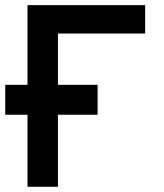

<svg xmlns="http://www.w3.org/2000/svg" viewBox="-22 -713 628 733"><path d="M83 0V-274.9H-2V-389.2H83V-693.4H532.2V-585H199.2V-389.2H350.6V-274.9H199.2V0Z"/></svg>

Font: Caskaydia Cove SemiBold
Style: Regular
Weight: 600
Monospace: yes
Designer: Aaron Bell
Foundry: Saja Typeworks
Version: Version 4.300; ttfautohint (v1.8.3)